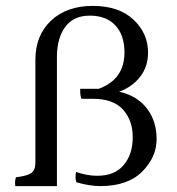

<svg xmlns="http://www.w3.org/2000/svg" viewBox="-20 -680 601 651"><path d="M100 -128V-477Q100 -560 153 -610Q206 -660 294.5 -660Q383 -660 432.5 -613.5Q482 -567 482 -502Q482 -454 455 -419.5Q428 -385 384 -369Q444 -356 477.5 -313Q511 -270 511 -208.5Q511 -147 462 -98Q413 -49 320 -49Q284 -49 239 -62Q236 -71 236 -80Q236 -89 238 -97Q275 -84 310 -84Q369 -84 399.5 -120.5Q430 -157 430 -214.5Q430 -272 397 -308.5Q364 -345 295 -345H256Q252 -357 252 -365.5Q252 -374 252 -379H315Q402 -411 402 -502Q402 -561 371 -594Q340 -627 284.5 -627Q229 -627 201 -588.5Q173 -550 173 -487V-49H32Q31 -54 31 -61.5Q31 -69 34 -79Q71 -83 85.5 -93Q100 -103 100 -128Z"/></svg>

Font: Halant
Style: Regular
Weight: 400
Designer: Hitesh Malaviya (Devanagari), Satya Rajpurohit (Latin)
Foundry: Indian Type Foundry
Version: Version 1.101;PS 1.0;hotconv 1.0.78;makeotf.lib2.5.61930; tt